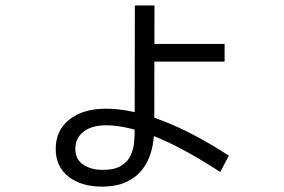

<svg xmlns="http://www.w3.org/2000/svg" viewBox="-20 -640 1040 702"><path d="M352 42.3Q277.2 42.3 230.4 5.8Q183.7 -30.8 183.7 -95.8Q183.7 -162.9 233.3 -202.7Q283 -242.6 367.6 -242.6Q457.2 -242.6 569.4 -200.4Q681.6 -158.2 816.9 -70.9L785.2 -11.2Q644.7 -102.3 543.3 -142.1Q441.9 -181.9 368.4 -181.9Q315.1 -181.9 285.3 -158.5Q255.4 -135.1 255.4 -95.8Q255.4 -57.9 284 -38.4Q312.7 -18.9 354.9 -18.9Q399.5 -18.9 423.8 -34.4Q448.1 -49.9 458.2 -72.8Q468.3 -95.7 470.3 -119.5Q472.3 -143.3 472.3 -159.2L473.1 -620H544.8L544.1 -172.6Q544.1 -130.9 534.5 -92.4Q524.9 -53.8 502.7 -23.5Q480.6 6.8 443.7 24.6Q406.9 42.3 352 42.3ZM485 -414.7V-479.4H801.2V-414.7Z"/></svg>

Font: Murecho Thin
Style: Regular
Weight: 100
Designer: Neil Summerour
Foundry: Positype
Version: Version 1.010